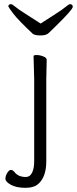

<svg xmlns="http://www.w3.org/2000/svg" viewBox="-20 -744 369 921"><path d="M165 137Q144 157 101.5 157Q59 157 32.5 142.5Q6 128 6 113.5Q6 99 15 85Q24 71 32.5 71Q41 71 50 82Q68 105 104 105Q124 105 134 84Q144 63 144 31V-364L141 -475Q141 -480 156 -480Q171 -480 187.5 -473.5Q204 -467 204 -457L202 -364V30Q202 103 165 137ZM50 82ZM137 -582Q68 -647 45 -677Q22 -707 20 -713Q20 -724 33 -724Q39 -724 53.5 -711.5Q68 -699 102.5 -677.5Q137 -656 175 -631Q213 -656 247 -677.5Q281 -699 295.5 -711.5Q310 -724 316 -724Q329 -724 329 -711Q329 -698 245 -616Q225 -597 213.5 -585.5Q202 -574 174.5 -574Q147 -574 137 -582Z"/></svg>

Font: LXGW WenKai TC Light
Style: Regular
Weight: 300
Designer: LXGW / Fontworks Inc.
Foundry: LXGW / Fontworks Inc.
Version: Version 1.330